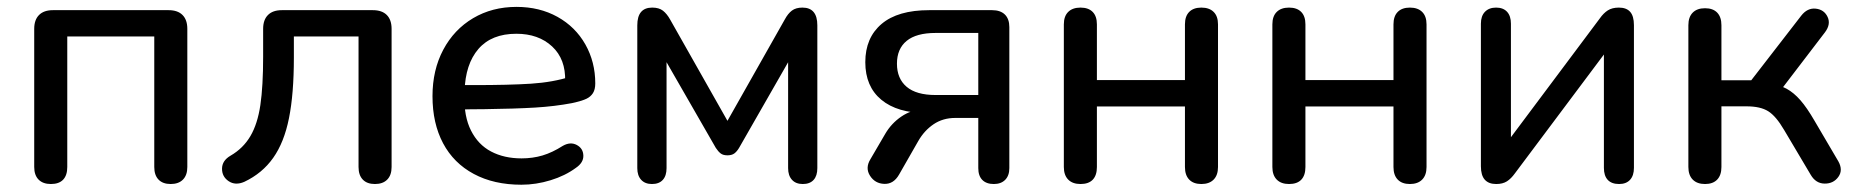

<svg xmlns="http://www.w3.org/2000/svg" viewBox="-20 -516 5280 546"><path d="M77.3 -41.1V-433.9Q77.3 -459.7 91.1 -473.4Q104.8 -487.1 130.5 -487.1H459.5Q485.3 -487.1 499 -473.4Q512.7 -459.7 512.7 -433.9V-41.1Q512.7 -17.9 500.3 -5.3Q487.9 7.3 465.4 7.3Q442.9 7.3 430.8 -5.3Q418.7 -17.9 418.7 -41.1V-412.3H171.3V-41.1Q171.3 -17.5 159.6 -5.1Q147.8 7.3 124.7 7.3Q102.1 7.3 89.7 -5.3Q77.3 -17.9 77.3 -41.1Z M999.6 -41.1V-412.3H815.7V-351.9Q815.7 -249 801.8 -180Q788 -111 756.9 -67.1Q725.9 -23.1 674.7 1.1Q649.3 12.1 630.2 -0.8Q611.1 -13.7 611.4 -36.6Q611.7 -59.5 635.6 -73.3Q671.7 -94.2 692.1 -129Q712.5 -163.7 720.4 -217.2Q728.3 -270.7 728.3 -354.8V-433.9Q728.3 -459.7 742.1 -473.4Q755.8 -487.1 781.5 -487.1H1040.4Q1066.2 -487.1 1079.9 -473.4Q1093.6 -459.7 1093.6 -433.9V-41.1Q1093.6 -17.9 1081.2 -5.3Q1068.8 7.3 1046.3 7.3Q1023.7 7.3 1011.7 -5.3Q999.6 -17.9 999.6 -41.1Z M1209.9 -242.5Q1209.9 -316.9 1240.5 -374.5Q1271.1 -432.1 1325.4 -464.3Q1379.7 -496.4 1448.8 -496.4Q1514.3 -496.4 1565.3 -468.1Q1616.3 -439.7 1644.6 -389.7Q1672.8 -339.7 1672.8 -278.8Q1672.8 -261.4 1666.1 -251Q1659.4 -240.7 1647.6 -235.1Q1635.7 -229.5 1616.6 -225L1606.3 -222.7Q1557.7 -213.5 1501.8 -210.1Q1445.8 -206.7 1355.6 -205.5Q1319.7 -205.5 1282.9 -204.5L1284.5 -274H1327.3Q1427.8 -274 1490.1 -278Q1552.4 -282 1603.4 -298.3L1587.1 -285Q1589 -347.7 1550.1 -383.9Q1511.2 -420 1448.4 -420Q1377.9 -420 1340.6 -376.9Q1303.3 -333.7 1301.1 -256.6L1300.7 -244.1Q1299.2 -184.6 1319.5 -144.6Q1339.7 -104.5 1376.6 -85.1Q1413.6 -65.6 1463.2 -65.6Q1494.8 -65.6 1522.8 -73.9Q1550.7 -82.2 1580.6 -101.3Q1602 -113.4 1620.1 -103.8Q1638.2 -94.2 1638.9 -73.9Q1639.7 -53.6 1617.6 -38.6Q1586.9 -16 1545.6 -3.4Q1504.3 9.3 1462.7 9.3Q1384.4 9.3 1327.3 -21.4Q1270.1 -52 1240 -108.6Q1209.9 -165.3 1209.9 -242.5Z M1792.3 -37.9V-443.9Q1792.3 -494.4 1834.8 -494.4Q1854.1 -494.4 1865.3 -485.6Q1876.6 -476.7 1885.6 -460.6L2048.7 -172.4L2211.7 -460.6Q2220.7 -477.4 2232 -485.9Q2243.3 -494.4 2261.9 -494.4Q2304.3 -494.4 2304.3 -443.9V-37.9Q2304.3 -16 2293.7 -4.4Q2283.1 7.3 2262.8 7.3Q2243.1 7.3 2232.2 -4.7Q2221.2 -16.7 2221.2 -37.9V-379H2244.1L2081.7 -95.4Q2075.4 -84.9 2068.2 -79.6Q2060.9 -74.3 2048.7 -74.3Q2036.4 -74.3 2029.5 -79.6Q2022.5 -84.9 2015.6 -95.4L1852.6 -379H1875.5V-37.9Q1875.5 -16 1864.8 -4.4Q1854.2 7.3 1833.9 7.3Q1814.3 7.3 1803.3 -4.7Q1792.3 -16.7 1792.3 -37.9Z M2762 -37.9V-180.6H2696.5Q2661.4 -180.6 2634.9 -162.7Q2608.3 -144.7 2591.3 -114.9L2536.7 -19.5Q2521 7.9 2494.7 6.9Q2468.4 6 2454.2 -16.1Q2440 -38.2 2455.1 -63L2497.7 -135.9Q2514.8 -165.1 2543 -184.4Q2571.2 -203.6 2599.8 -203.6H2614.6V-194.5Q2532 -194.5 2486.3 -232.3Q2440.7 -270.1 2440.7 -339.2Q2440.7 -408.6 2487 -447.9Q2533.2 -487.1 2622.3 -487.1H2801.5Q2824.8 -487.1 2837.6 -474.7Q2850.3 -462.2 2850.3 -439V-37.9Q2850.3 -16.7 2838.6 -4.7Q2826.8 7.3 2806.2 7.3Q2784.9 7.3 2773.4 -4.4Q2762 -16 2762 -37.9ZM2762 -245.8V-422.3H2640.8Q2585.7 -422.3 2558.2 -399.7Q2530.7 -377.1 2530.7 -334.9Q2530.7 -292.6 2558.2 -269.2Q2585.7 -245.8 2640.8 -245.8Z M3005.3 -41.1V-446.7Q3005.3 -469.9 3017.7 -482.1Q3030.1 -494.4 3052.7 -494.4Q3075.2 -494.4 3087.3 -482.1Q3099.3 -469.9 3099.3 -446.7V-288.4H3349.7V-446.7Q3349.7 -469.9 3361.8 -482.1Q3373.9 -494.4 3396.4 -494.4Q3418.9 -494.4 3431.3 -482.1Q3443.7 -469.9 3443.7 -446.7V-41.1Q3443.7 -17.9 3431.3 -5.3Q3418.9 7.3 3396.4 7.3Q3373.9 7.3 3361.8 -5.3Q3349.7 -17.9 3349.7 -41.1V-213.2H3099.3V-41.1Q3099.3 -17.5 3087.6 -5.1Q3075.8 7.3 3052.7 7.3Q3030.1 7.3 3017.7 -5.3Q3005.3 -17.9 3005.3 -41.1Z M3598.3 -41.1V-446.7Q3598.3 -469.9 3610.7 -482.1Q3623.1 -494.4 3645.7 -494.4Q3668.2 -494.4 3680.3 -482.1Q3692.3 -469.9 3692.3 -446.7V-288.4H3942.7V-446.7Q3942.7 -469.9 3954.8 -482.1Q3966.9 -494.4 3989.4 -494.4Q4011.9 -494.4 4024.3 -482.1Q4036.7 -469.9 4036.7 -446.7V-41.1Q4036.7 -17.9 4024.3 -5.3Q4011.9 7.3 3989.4 7.3Q3966.9 7.3 3954.8 -5.3Q3942.7 -17.9 3942.7 -41.1V-213.2H3692.3V-41.1Q3692.3 -17.5 3680.6 -5.1Q3668.8 7.3 3645.7 7.3Q3623.1 7.3 3610.7 -5.3Q3598.3 -17.9 3598.3 -41.1Z M4191.3 -43.3V-448.6Q4191.3 -470.5 4202.8 -482.4Q4214.3 -494.4 4234.5 -494.4Q4254.8 -494.4 4265.8 -482.4Q4276.7 -470.5 4276.7 -448.6V-92.1H4251.5L4529.8 -464.1Q4539.8 -478.4 4552.1 -486.4Q4564.4 -494.4 4583.7 -494.4Q4605.2 -494.4 4615.8 -482.3Q4626.5 -470.2 4626.5 -444.4V-38.6Q4626.5 -16.7 4615.5 -4.7Q4604.6 7.3 4584.3 7.3Q4563 7.3 4552 -4.5Q4541.1 -16.3 4541.1 -38.6V-395.6H4567L4288 -23Q4277.3 -8.1 4265.4 -0.4Q4253.4 7.3 4234.8 7.3Q4213.3 7.3 4202.3 -5.1Q4191.3 -17.5 4191.3 -43.3Z M4781.3 -41.1V-444.3Q4781.3 -467.5 4793.7 -480.1Q4806.1 -492.6 4828.7 -492.6Q4851.2 -492.6 4863.3 -480.1Q4875.3 -467.5 4875.3 -444.3V-287.8H4960.2L5102 -471.1Q5119.7 -494 5143.6 -491.4Q5167.4 -488.8 5177.2 -467.9Q5187 -447.1 5169.8 -424.2L5035.5 -248.5L5011.5 -278Q5039.6 -275 5060.4 -263.8Q5081.1 -252.5 5099.8 -231.1Q5118.5 -209.8 5140.2 -172.3L5207.8 -57.2Q5221.7 -32.4 5207.9 -13.1Q5194 6.3 5169 6.1Q5143.9 6 5129.3 -18.8L5053.7 -146.2Q5030.6 -185.8 5008.3 -199.7Q4986 -213.6 4947.1 -213.6H4875.3V-41.1Q4875.3 -17.9 4863.3 -5.3Q4851.2 7.3 4828.7 7.3Q4806.1 7.3 4793.7 -5.3Q4781.3 -17.9 4781.3 -41.1Z"/></svg>

Font: SN Pro Thin
Style: Regular
Weight: 200
Designer: Tobias Whetton
Foundry: Supernotes
Version: Version 1.003;Glyphs 3.3 (3324)